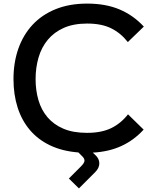

<svg xmlns="http://www.w3.org/2000/svg" viewBox="-20 -840 850 1068"><path d="M780 -692 691 -606Q652 -656 598.5 -682.5Q545 -709 465 -709Q389 -709 335 -685Q281 -661 246 -619Q211 -577 194.5 -520.5Q178 -464 178 -400Q178 -337 194 -282.5Q210 -228 244.5 -187.5Q279 -147 333 -124Q387 -101 464 -101Q544 -101 598 -127Q652 -153 692 -204L779 -119Q725 -60 655.5 -28Q586 4 496 9L510 22Q532 42 532.5 68Q533 94 509 118L419 208L363 153L429 87Q450 66 450 54Q450 42 439 31L416 8Q327 1 259.5 -31Q192 -63 146.5 -116.5Q101 -170 78 -242Q55 -314 55 -400Q55 -492 82 -569Q109 -646 161 -702Q213 -758 289.5 -789Q366 -820 465 -820Q568 -820 645 -787.5Q722 -755 780 -692Z"/></svg>

Font: TypoPRO Sinkin Sans
Style: 500 Medium
Weight: 500
Designer: Keith Bates
Foundry: K-Type
Version: Sinkin Sans (version 1.0)  by Keith Bates   •   © 2014   www